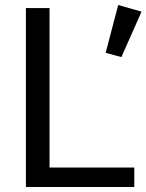

<svg xmlns="http://www.w3.org/2000/svg" viewBox="-20 -743 582 763"><path d="M83 0H513.7V-77.1H176.8V-710.9H83ZM399.9 -533.2 462.4 -516.1 542.5 -696.8 449.7 -723.1Z"/></svg>

Font: Roboto Flex
Style: Regular
Weight: 400
Designer: Berlow after Robertson
Foundry: Google
Version: Version 3.200;gftools[0.9.32]